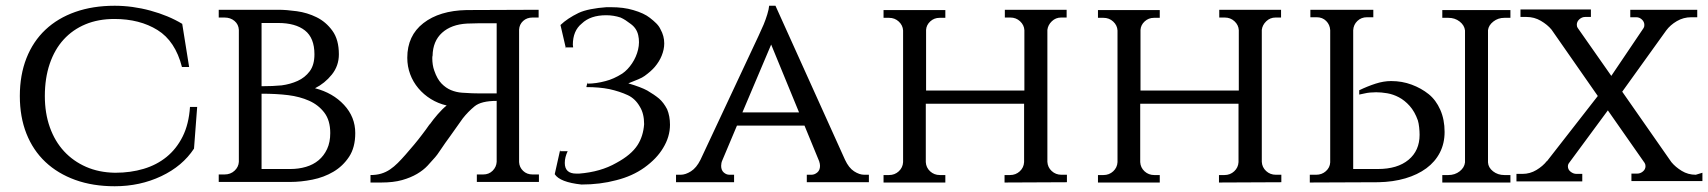

<svg xmlns="http://www.w3.org/2000/svg" viewBox="-20 -634 5943 668"><path d="M666 -262 655 -117Q615 -56 541 -21Q467 14 379 14Q303 14 242 -8Q181 -30 138 -70.5Q95 -111 72 -169Q49 -227 49 -300Q49 -373 72 -431.5Q95 -490 138 -530.5Q181 -571 242 -592.5Q303 -614 379 -614Q441 -614 503.5 -597Q566 -580 614 -551L638 -401H613Q590 -491 528 -529.5Q466 -568 378 -568Q322 -568 277.5 -549.5Q233 -531 201.5 -496.5Q170 -462 153 -412Q136 -362 136 -300Q136 -240 153.5 -191Q171 -142 203 -107.5Q235 -73 279.5 -53.5Q324 -34 379 -33H382Q434 -33 479.5 -46.5Q525 -60 559.5 -88Q594 -116 615.5 -159Q637 -202 641 -262Z M949 -600Q976 -600 1012.5 -595Q1049 -590 1081.5 -574Q1114 -558 1136.5 -527Q1159 -496 1159 -445Q1159 -405 1134.5 -374.5Q1110 -344 1076 -327Q1138 -311 1177 -269Q1216 -227 1216 -171Q1216 -121 1194.5 -88.5Q1173 -56 1140 -36.5Q1107 -17 1067 -9Q1027 -1 990 -1H741V-27H761Q782 -27 796 -40Q810 -53 811 -71V-530Q810 -549 796 -561Q782 -573 761 -573H741V-600ZM990 -46Q1019 -46 1044.5 -53.5Q1070 -61 1088.5 -76.5Q1107 -92 1118 -115.5Q1129 -139 1129 -171Q1129 -215 1108.5 -242Q1088 -269 1055.5 -283.5Q1023 -298 982.5 -303Q942 -308 890 -308V-46ZM960 -337Q990 -341 1015.5 -352.5Q1041 -364 1057.5 -386Q1074 -408 1074 -445Q1074 -502 1041 -528Q1008 -554 948 -554H890V-334Q930 -334 960 -337Z M1854 -600V-573H1833Q1813 -573 1800 -561Q1787 -549 1786 -531V-70Q1787 -52 1800 -39.5Q1813 -27 1833 -27H1855V-1H1639V-27H1661Q1681 -27 1694 -40Q1707 -53 1708 -71V-283Q1654 -283 1631 -264Q1608 -245 1590 -222L1546 -160Q1529 -137 1514 -114.5Q1499 -92 1494 -87Q1482 -73 1467.5 -57.5Q1453 -42 1431 -29Q1409 -16 1379 -7.5Q1349 1 1307 1H1269V-25Q1290 -25 1306.5 -30Q1323 -35 1337 -44.5Q1351 -54 1364 -67Q1377 -80 1391 -96Q1406 -113 1421 -131Q1436 -149 1448 -165Q1462 -183 1475 -202V-201Q1487 -218 1503 -236.5Q1519 -255 1534 -267Q1504 -274 1479 -289.5Q1454 -305 1435.5 -327Q1417 -349 1407 -376Q1397 -403 1397 -433Q1397 -510 1453 -553.5Q1509 -597 1603 -599ZM1708 -309V-553H1644Q1625 -553 1605 -552Q1550 -549 1518 -520Q1486 -491 1485 -440Q1484 -438 1484 -432Q1484 -407 1491 -388Q1501 -359 1516 -343.5Q1531 -328 1549 -320.5Q1567 -313 1587 -311.5Q1607 -310 1622.5 -309.5Q1638 -309 1649 -309Z M1930 -547Q1954 -570 1993 -589Q2010 -597 2035.5 -602Q2061 -607 2090 -609H2105Q2150 -609 2183 -599Q2221 -588 2241 -572Q2254 -562 2263.5 -552.5Q2273 -543 2278 -532Q2291 -509 2291 -483Q2291 -462 2282 -440Q2274 -420 2258 -401Q2251 -393 2242.5 -385.5Q2234 -378 2223 -370Q2215 -364 2200.5 -358Q2186 -352 2166 -344Q2210 -331 2232 -319Q2256 -305 2273 -291Q2289 -277 2301 -254Q2311 -230 2311 -200Q2311 -158 2287 -119Q2265 -82 2222 -51Q2180 -21 2124 -7Q2068 8 2003 8Q1928 0 1910 -28L1929 -113V-108H1955Q1945 -87 1945 -67Q1945 -30 1985 -30H1995Q2070 -36 2124 -67Q2150 -81 2168.5 -96.5Q2187 -112 2198 -129Q2218 -160 2221 -202Q2221 -239 2206 -263Q2190 -291 2164 -303Q2136 -316 2100 -324Q2065 -331 2020 -331L2024 -348V-343Q2054 -343 2087 -352Q2115 -359 2145 -378Q2164 -391 2179 -413.5Q2194 -436 2200 -461.5Q2206 -487 2200.5 -511.5Q2195 -536 2174 -551Q2165 -558 2156.5 -563.5Q2148 -569 2139 -573Q2115 -581 2089 -581Q2034 -581 2004 -552Q1973 -527 1973 -478Q1973 -474 1974 -470V-469H1949V-465Z M2920 -78Q2933 -50 2951.5 -38Q2970 -26 2987 -26H3003V0H2787V-26H2803Q2814 -26 2823.5 -34Q2833 -42 2833 -57Q2833 -64 2830 -73L2779 -197H2544L2493 -76Q2489 -67 2489 -57Q2489 -42 2498 -34Q2507 -26 2518 -26H2534V0H2332V-26H2348Q2365 -26 2384 -38Q2403 -50 2417 -78L2619 -509Q2629 -530 2637 -549Q2644 -566 2649.5 -584Q2655 -602 2656 -614H2678ZM2760 -243 2663 -479 2563 -243Z M3475 1V-25H3494Q3514 -25 3528 -38Q3542 -51 3543 -70V-273H3201V-70Q3202 -51 3216 -38Q3230 -25 3250 -25H3269V1H3054V-25H3073Q3093 -25 3107 -38Q3121 -51 3122 -70V-528Q3121 -546 3107 -559Q3093 -572 3073 -572H3054V-599H3269V-572H3249Q3230 -572 3216.5 -559.5Q3203 -547 3202 -530V-319H3544V-529Q3543 -547 3529 -560Q3515 -573 3495 -573H3476V-600H3691V-573H3672Q3653 -573 3639.5 -560Q3626 -547 3624 -530V-71Q3625 -52 3639 -39Q3653 -26 3673 -26H3692V0Z M4221 1V-25H4240Q4260 -25 4274 -38Q4288 -51 4289 -70V-273H3947V-70Q3948 -51 3962 -38Q3976 -25 3996 -25H4015V1H3800V-25H3819Q3839 -25 3853 -38Q3867 -51 3868 -70V-528Q3867 -546 3853 -559Q3839 -572 3819 -572H3800V-599H4015V-572H3995Q3976 -572 3962.5 -559.5Q3949 -547 3948 -530V-319H4290V-529Q4289 -547 4275 -560Q4261 -573 4241 -573H4222V-600H4437V-573H4418Q4399 -573 4385.5 -560Q4372 -547 4370 -530V-71Q4371 -52 4385 -39Q4399 -26 4419 -26H4438V0Z M4537 1V-26H4559Q4579 -26 4593 -38.5Q4607 -51 4608 -69V-529Q4607 -548 4594 -561Q4581 -574 4561 -574H4539V-600H4758V-574H4736Q4716 -574 4702.5 -561Q4689 -548 4688 -529V-46H4774Q4842 -46 4880.5 -78Q4919 -110 4919 -165Q4919 -177 4917.5 -191Q4916 -205 4913 -215Q4902 -246 4884.5 -265.5Q4867 -285 4847 -295.5Q4827 -306 4806.5 -309.5Q4786 -313 4768 -313Q4757 -313 4746.5 -312Q4736 -311 4728 -309Q4718 -307 4709 -305V-320Q4738 -334 4766 -343Q4794 -352 4820 -352Q4858 -352 4891.5 -339.5Q4925 -327 4950.5 -306.5Q4976 -286 4991 -252Q5006 -218 5006 -175Q5006 -135 4989.5 -103Q4973 -71 4942.5 -48.5Q4912 -26 4869.5 -13.5Q4827 -1 4776 0ZM4998 1V-25H5019Q5042 -25 5058.5 -38Q5075 -51 5077 -69V-528Q5075 -546 5058.5 -559Q5042 -572 5019 -572H4998V-599H5235V-572H5214Q5192 -572 5175.5 -559Q5159 -546 5157 -529V-69Q5158 -51 5174.5 -38Q5191 -25 5214 -25H5235V1Z M5903 -33V-4H5656V-30H5676Q5687 -30 5696 -37.5Q5705 -45 5705 -56Q5705 -62 5702 -67L5574 -250L5439 -67Q5435 -62 5435 -55Q5435 -44 5444.5 -36.5Q5454 -29 5465 -29H5485V-3H5256V-29H5277Q5303 -29 5325.5 -42.5Q5348 -56 5362 -74V-73L5539 -300L5378 -531Q5364 -548 5341 -561.5Q5318 -575 5291 -575H5270V-601H5515V-575H5495Q5484 -575 5475 -567Q5466 -559 5466 -548Q5466 -541 5469 -537L5586 -370L5698 -536Q5701 -540 5701 -547Q5701 -558 5692.5 -566Q5684 -574 5673 -574H5652V-600H5885V-574H5864Q5837 -574 5814 -560.5Q5791 -547 5777 -528L5624 -315L5795 -70Q5809 -53 5831 -39.5Q5853 -26 5880 -26Z"/></svg>

Font: Constantine
Style: Regular
Weight: 400
Designer: Dukom Design
Version: Version 1.001;PS 001.001;hotconv 1.0.56;makeotf.lib2.0.21325